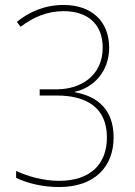

<svg xmlns="http://www.w3.org/2000/svg" viewBox="-20 -744 545 774"><path d="M420 -552C420 -661 346 -724 237 -724C159 -724 98 -696 48 -656L63 -636C116 -676 171 -699 237 -699C331 -699 394 -649 394 -552C394 -439 306 -384 209 -384H140V-359H208C324 -359 411 -314 411 -190C411 -82 344 -15 218 -15C154 -15 89 -34 45 -55V-27C91 -5 152 10 218 10C363 10 438 -73 438 -190C438 -297 379 -355 282 -372V-374C358 -391 420 -456 420 -552Z"/></svg>

Font: Noto Sans Georgian SemiCondensed Thin
Style: Regular
Weight: 100
Width: 4
Designer: Monotype Design Team, Akaki Razmadze
Foundry: Google LLC
Version: Version 2.005